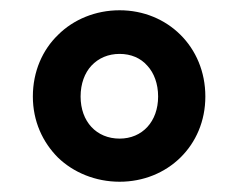

<svg xmlns="http://www.w3.org/2000/svg" viewBox="-20 -805 463 374"><path d="M93 -498C123 -469 166 -451 213 -451C306 -451 380 -521 380 -617C380 -714 306 -785 213 -785C166 -785 123 -767 93 -737C63 -708 44 -666 44 -617C44 -569 63 -528 93 -498ZM267 -677C280 -663 288 -642 288 -617C288 -568 257 -535 213 -535C168 -535 137 -568 137 -617C137 -642 145 -663 158 -677C172 -692 191 -700 213 -700C235 -700 254 -692 267 -677Z"/></svg>

Font: GenSenRounded2 TW H
Style: Regular
Weight: 900
Version: Version 2.100;PS 2.1;hotconv 16.6.51;makeotf.lib2.5.65220 DE